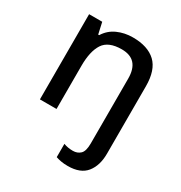

<svg xmlns="http://www.w3.org/2000/svg" viewBox="-182 -681 994 1052"><g transform="rotate(30 314.5 -154.5)"><path d="M397 240Q373 240 354 236.5Q335 233 321 228V144Q335 149 349 151.5Q363 154 380 154Q408 154 426.5 136.5Q445 119 445 70V-340Q445 -462 335 -462Q251 -462 219.5 -413.5Q188 -365 188 -273V0H83V-539H166L182 -467H188Q214 -509 258.5 -529Q303 -549 355 -549Q450 -549 500 -502Q550 -455 550 -352V74Q550 149 513.5 194.5Q477 240 397 240Z"/></g></svg>

Font: Noto Sans Tai Tham Medium
Style: Regular
Weight: 500
Designer: Monotype Design Team 2013. Revised by David WIlliams 2020
Foundry: Monotype Imaging Inc.
Version: Version 2.002; ttfautohint (v1.8.4.7-5d5b)